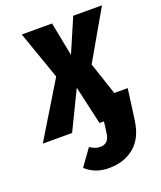

<svg xmlns="http://www.w3.org/2000/svg" viewBox="-187 -619 777 929"><g transform="rotate(-20 201.5 -155.0)"><path d="M361 -112H430L415 0L408 50Q396 135 344 178Q292 221 213 221Q143 221 95 177L156 92Q173 102 183.5 106Q194 110 210 110Q231 110 243.5 97Q256 84 259 60L267 0H244L199 -198L103 0H-48L124 -283L37 -531H193L227 -357L302 -531H450L305 -279Z"/></g></svg>

Font: Fira Sans Extra Condensed
Style: Bold Italic
Weight: 700
Width: 3
Italic angle: -8°
Designer: Carrois Corporate & Edenspiekermann AG
Foundry: Carrois Corporate GbR & Edenspiekermann AG
Version: Version 4.203